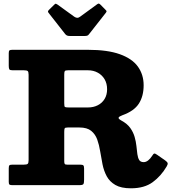

<svg xmlns="http://www.w3.org/2000/svg" viewBox="-20 -1026 949 1064"><path d="M341.5 -837Q346 -831.5 351.8 -829Q357.5 -826.5 368.5 -826.5H447Q458.5 -826.5 463.8 -828.5Q469 -830.5 473 -836L566 -954.5Q571 -961 570.5 -964Q570 -967 564 -972.5L537.5 -999.5Q532 -1005 528.2 -1006Q524.5 -1007 518.5 -1002.5L424 -933.5Q415.5 -927 408 -927.2Q400.5 -927.5 391.5 -933.5L299 -1000.5Q292 -1005 289.5 -1005.5Q287 -1006 281 -1000.5L251.5 -971.5Q247 -967 246 -963.5Q245 -960 249 -955ZM903.5 -103.5Q910.5 -115 909 -121.8Q907.5 -128.5 895.5 -137L851 -168Q840 -176 835 -175Q830 -174 823.5 -163Q813.5 -147 801.2 -137.2Q789 -127.5 776.5 -127.5Q758.5 -127.5 751.2 -139.5Q744 -151.5 741.2 -171.8Q738.5 -192 736 -216.8Q733.5 -241.5 726 -267.5Q718.5 -293.5 701.8 -317Q685 -340.5 652.5 -358Q634 -368.5 637.5 -374.8Q641 -381 658.5 -387.5Q723 -410.5 749.5 -451.8Q776 -493 776 -553.5Q776 -612.5 744.2 -656.8Q712.5 -701 644.2 -725.5Q576 -750 467.5 -750H48.5Q36.5 -750 32.5 -746.8Q28.5 -743.5 28.5 -731.5V-661.5Q28.5 -647 31.8 -641.8Q35 -636.5 50 -636.5H112Q128 -636.5 133.2 -632.5Q138.5 -628.5 138.5 -611.5V-138.5Q138.5 -122 133.2 -117.8Q128 -113.5 111 -113.5H48.5Q36 -113.5 32.2 -109.8Q28.5 -106 28.5 -93V-18Q28.5 -6.5 32.5 -3.2Q36.5 0 48 0H419.5Q438 0 442 -5.8Q446 -11.5 446 -30V-92Q446 -105.5 441.8 -109.5Q437.5 -113.5 425 -113.5H353Q341.5 -113.5 338.8 -117.5Q336 -121.5 336 -133V-295Q336 -310 338.5 -314.8Q341 -319.5 356 -319.5H420Q462.5 -319.5 485.2 -301Q508 -282.5 518.8 -252.8Q529.5 -223 535.2 -187Q541 -151 548.2 -115Q555.5 -79 571.5 -49.2Q587.5 -19.5 619.2 -1Q651 17.5 705.5 17.5Q780 17.5 826.2 -16.5Q872.5 -50.5 903.5 -103.5ZM361 -430.5Q343.5 -430.5 339.8 -433.2Q336 -436 336 -454V-612.5Q336 -628 339.2 -632.2Q342.5 -636.5 357.5 -636.5H467.5Q498 -636.5 522 -623.2Q546 -610 559.8 -586.5Q573.5 -563 573.5 -531.5Q573.5 -500.5 559.8 -477.8Q546 -455 522 -442.8Q498 -430.5 467.5 -430.5Z"/></svg>

Font: Besley ExtraBold
Style: Regular
Weight: 800
Designer: Owen Earl
Foundry: indestructible type*
Version: Version 2.001